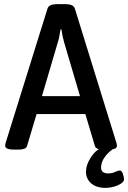

<svg xmlns="http://www.w3.org/2000/svg" viewBox="-20 -722 620 929"><path d="M49 2Q5 2 5 -17Q5 -21 8 -33L210 -681Q217 -702 256 -702H296Q335 -702 342 -681L543 -32Q546 -21 546 -17Q546 2 505 2H482Q465 2 453.5 -2Q442 -6 439 -16L393 -170H157L111 -16Q108 -6 96.5 -2Q85 2 70 2ZM260 -518 183 -257H367L290 -518Q286 -533 282.5 -549Q279 -565 277 -580H273Q270 -565 267.5 -549Q265 -533 260 -518ZM490 187Q446 187 421 165Q396 143 396 109Q396 76 419.5 39.5Q443 3 486 -17L541 -10Q508 9 488.5 35.5Q469 62 469 88Q469 117 503 117Q522 117 536.5 110Q551 103 560 103Q569 103 574.5 119Q580 135 580 146Q580 156 566.5 165.5Q553 175 532 181Q511 187 490 187Z"/></svg>

Font: Asap Semi Condensed Medium
Style: Regular
Weight: 500
Width: 4
Designer: Pablo Cosgaya
Foundry: Omnibus-Type
Version: Version 3.001; ttfautohint (v1.8.4.7-5d5b)